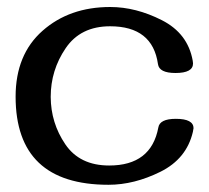

<svg xmlns="http://www.w3.org/2000/svg" viewBox="-20 -508 588 540"><path d="M285.2 11.7Q23.9 11.7 23.9 -236.3Q23.9 -354.5 99.6 -421.4Q175.3 -488.3 290 -488.3Q362.3 -488.3 435.3 -451.2Q508.3 -414.1 522 -337.4Q522.9 -331.5 522.9 -329.6Q522.9 -302.7 473.6 -302.7Q427.7 -302.7 424.3 -327.6Q409.2 -434.1 289.6 -434.1Q206.5 -434.1 164.6 -372.3Q122.6 -310.5 122.6 -235.4Q123 -162.1 163.6 -102.3Q204.1 -42.5 287.1 -42.5Q405.3 -42.5 425.3 -149.4Q429.2 -173.8 474.6 -173.8Q524.4 -173.8 524.4 -147Q524.4 -148.9 522.5 -137.2Q504.9 -61.5 431.2 -24.9Q357.4 11.7 285.2 11.7Z"/></svg>

Font: Gayathri
Style: Bold
Weight: 700
Designer: Binoy Dominic <binoy.domenic@gmail.com>
Foundry: SMC
Version: Version 1.000